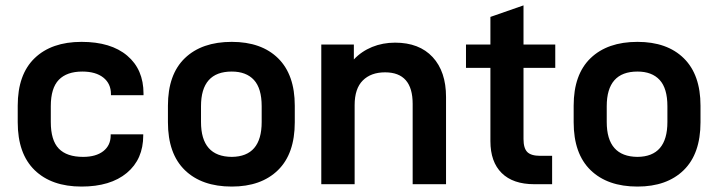

<svg xmlns="http://www.w3.org/2000/svg" viewBox="-20 -685 2670 714"><path d="M45.9 -230.5V-292Q45.9 -408.2 108.9 -468.8Q171.9 -529.3 283.2 -529.3Q392.6 -529.3 453.1 -478Q513.7 -426.8 513.7 -336.9V-331.1H392.6V-335Q392.6 -374 364.3 -396.5Q335.9 -418.9 286.1 -418.9Q228.5 -418.9 198.7 -388.2Q168.9 -357.4 168.9 -290V-231.4Q168.9 -163.1 198.7 -132.3Q228.5 -101.6 289.1 -101.6Q336.9 -101.6 364.3 -123Q391.6 -144.5 391.6 -181.6V-185.5H512.7V-181.6Q512.7 -92.8 451.7 -42Q390.6 8.8 283.2 8.8Q171.9 8.8 108.9 -52.2Q45.9 -113.3 45.9 -230.5Z M604.5 -230.5V-292Q604.5 -408.2 667.5 -468.8Q730.5 -529.3 841.8 -529.3Q952.1 -529.3 1014.2 -468.3Q1076.2 -407.2 1076.2 -292V-230.5Q1076.2 -113.3 1013.7 -52.2Q951.2 8.8 841.8 8.8Q730.5 8.8 667.5 -52.2Q604.5 -113.3 604.5 -230.5ZM953.1 -231.4V-290Q953.1 -356.4 924.3 -387.7Q895.5 -418.9 841.8 -418.9Q727.5 -418.9 727.5 -290V-231.4Q727.5 -102.5 841.8 -101.6Q953.1 -102.5 953.1 -231.4Z M1174.8 -519.5H1295.9V-463.9Q1324.2 -494.1 1363.8 -510.3Q1403.3 -526.4 1449.2 -526.4Q1539.1 -526.4 1588.9 -472.7Q1638.7 -418.9 1638.7 -324.2V0H1514.6V-298.8Q1514.6 -416 1412.1 -416Q1359.4 -416 1329.1 -385.7Q1298.8 -355.5 1298.8 -293.9V0H1174.8Z M1926.8 -432.6V-168Q1926.8 -133.8 1940.9 -119.6Q1955.1 -105.5 1989.3 -105.5H2033.2V0H1966.8Q1887.7 0 1845.7 -41.5Q1803.7 -83 1803.7 -160.2V-432.6H1712.9V-519.5H1803.7V-622.1L1926.8 -665V-519.5H2044.9V-432.6Z M2113.3 -230.5V-292Q2113.3 -408.2 2176.3 -468.8Q2239.3 -529.3 2350.6 -529.3Q2460.9 -529.3 2522.9 -468.3Q2585 -407.2 2585 -292V-230.5Q2585 -113.3 2522.5 -52.2Q2460 8.8 2350.6 8.8Q2239.3 8.8 2176.3 -52.2Q2113.3 -113.3 2113.3 -230.5ZM2461.9 -231.4V-290Q2461.9 -356.4 2433.1 -387.7Q2404.3 -418.9 2350.6 -418.9Q2236.3 -418.9 2236.3 -290V-231.4Q2236.3 -102.5 2350.6 -101.6Q2461.9 -102.5 2461.9 -231.4Z"/></svg>

Font: Altinn-DIN Exp
Style: DINExp-Bold
Weight: 700
Width: 7
Designer: Charles Nix
Foundry: Altinn
Version: Version 2.00